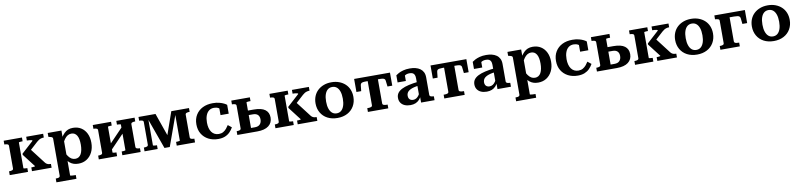

<svg xmlns="http://www.w3.org/2000/svg" viewBox="1 -1555 11708 2812"><g transform="rotate(-10 5855.0 -149.0)"><path d="M93 -88V-423Q93 -442 75.5 -448.5Q58 -455 30 -455H29V-511H301V-455H298Q288 -455 275 -454Q262 -453 253 -451.5Q244 -450 244 -446V-65Q244 -62 253 -60Q262 -58 275 -57Q288 -56 298 -56H301V0H29V-56H30Q58 -56 75.5 -62.5Q93 -69 93 -88ZM652 0H360V-56H363Q373 -56 386 -57Q399 -58 408 -60Q417 -62 417 -65L268 -259V-276L445 -437Q445 -445 432 -448.5Q419 -452 401.5 -453.5Q384 -455 370 -455H364V-511H616V-455H615Q595 -455 576.5 -450Q558 -445 541.5 -435Q525 -425 510 -411L355 -270L380 -336L568 -91Q579 -77 592 -69.5Q605 -62 619.5 -59Q634 -56 650 -56H652Z M982 223H684V167H686Q704 167 718 164.5Q732 162 740 155Q748 148 748 135V-414Q748 -426 742 -432.5Q736 -439 724 -443Q712 -447 693 -451L684 -453V-511H888V-380L899 -375V158Q899 161 910.5 163Q922 165 937 166Q952 167 965 167H982ZM1052 10Q1012 10 981.5 0Q951 -10 925.5 -30.5Q900 -51 877 -84L879 -192Q897 -153 917 -125.5Q937 -98 961.5 -83Q986 -68 1018 -68Q1046 -68 1068 -81.5Q1090 -95 1104 -120.5Q1118 -146 1125 -181.5Q1132 -217 1132 -260Q1132 -303 1125.5 -337Q1119 -371 1105 -394.5Q1091 -418 1070.5 -430Q1050 -442 1023 -442Q992 -442 966.5 -426.5Q941 -411 919.5 -381Q898 -351 879 -308L877 -403Q903 -443 928.5 -469Q954 -495 986 -508Q1018 -521 1059 -521Q1129 -521 1180.5 -488.5Q1232 -456 1260.5 -397.5Q1289 -339 1289 -260Q1289 -181 1259 -120Q1229 -59 1175.5 -24.5Q1122 10 1052 10Z M1418 -88V-423Q1418 -442 1400.5 -448.5Q1383 -455 1355 -455H1354V-511H1626V-455H1623Q1613 -455 1600 -454Q1587 -453 1578 -451.5Q1569 -450 1569 -446V-65Q1569 -62 1578 -60Q1587 -58 1600 -57Q1613 -56 1623 -56H1626V0H1354V-56H1355Q1383 -56 1400.5 -62.5Q1418 -69 1418 -88ZM1761 -65V-446Q1761 -450 1751.5 -451.5Q1742 -453 1729.5 -454Q1717 -455 1706 -455H1704V-511H1976V-455H1975Q1948 -455 1930.5 -448.5Q1913 -442 1913 -423V-88Q1913 -69 1930.5 -62.5Q1948 -56 1975 -56H1976V0H1704V-56H1706Q1717 -56 1729.5 -57Q1742 -58 1751.5 -60Q1761 -62 1761 -65ZM1546 -87 1504 -133 1782 -423 1824 -376Z M2287 -511 2421 -128 2376 -94 2522 -511H2785V-455H2784Q2757 -455 2739 -448.5Q2721 -442 2721 -423V-88Q2721 -69 2739 -62.5Q2757 -56 2784 -56H2785V0H2513V-56H2515Q2526 -56 2538.5 -57Q2551 -58 2560.5 -60Q2570 -62 2570 -65V-489L2585 -487L2409 2H2330L2154 -487L2170 -489V-65Q2170 -62 2179 -60Q2188 -58 2201 -57Q2214 -56 2224 -56H2229V0H2034V-56H2036Q2063 -56 2080.5 -62.5Q2098 -69 2098 -88V-423Q2098 -442 2080.5 -448.5Q2063 -455 2036 -455H2034V-511Z M3151 -61Q3190 -61 3218 -77.5Q3246 -94 3266.5 -119Q3287 -144 3301 -167L3355 -124Q3334 -86 3304 -55.5Q3274 -25 3231.5 -7.5Q3189 10 3130 10Q3048 10 2985 -23Q2922 -56 2886 -115.5Q2850 -175 2850 -256Q2850 -337 2886.5 -396.5Q2923 -456 2987.5 -488.5Q3052 -521 3139 -521Q3194 -521 3235.5 -510Q3277 -499 3304.5 -485Q3332 -471 3344 -460V-329H3222V-452Q3235 -450 3243.5 -444.5Q3252 -439 3256 -430.5Q3260 -422 3260 -412.5Q3260 -403 3255 -394Q3241 -419 3212 -435Q3183 -451 3146 -451Q3101 -451 3070 -427Q3039 -403 3023 -359Q3007 -315 3007 -256Q3007 -211 3016.5 -175Q3026 -139 3044.5 -113.5Q3063 -88 3090 -74.5Q3117 -61 3151 -61Z M3629 -66H3687Q3738 -66 3763 -93.5Q3788 -121 3788 -166Q3788 -210 3764 -234Q3740 -258 3692 -258H3613V-325H3716Q3829 -325 3883.5 -284.5Q3938 -244 3938 -167Q3938 -89 3880 -44.5Q3822 0 3711 0H3414V-56H3415Q3443 -56 3460.5 -62.5Q3478 -69 3478 -88V-423Q3478 -442 3460.5 -448.5Q3443 -455 3415 -455H3414V-511H3690V-455H3683Q3673 -455 3660 -454Q3647 -453 3638 -451.5Q3629 -450 3629 -446Z M4045 -88V-423Q4045 -442 4027.5 -448.5Q4010 -455 3982 -455H3981V-511H4253V-455H4250Q4240 -455 4227 -454Q4214 -453 4205 -451.5Q4196 -450 4196 -446V-65Q4196 -62 4205 -60Q4214 -58 4227 -57Q4240 -56 4250 -56H4253V0H3981V-56H3982Q4010 -56 4027.5 -62.5Q4045 -69 4045 -88ZM4604 0H4312V-56H4315Q4325 -56 4338 -57Q4351 -58 4360 -60Q4369 -62 4369 -65L4220 -259V-276L4397 -437Q4397 -445 4384 -448.5Q4371 -452 4353.5 -453.5Q4336 -455 4322 -455H4316V-511H4568V-455H4567Q4547 -455 4528.5 -450Q4510 -445 4493.5 -435Q4477 -425 4462 -411L4307 -270L4332 -336L4520 -91Q4531 -77 4544 -69.5Q4557 -62 4571.5 -59Q4586 -56 4602 -56H4604Z M5185 -255Q5185 -178 5150 -117.5Q5115 -57 5051.5 -23.5Q4988 10 4904 10Q4819 10 4755.5 -23.5Q4692 -57 4657 -117.5Q4622 -178 4622 -255Q4622 -314 4642 -363Q4662 -412 4699.5 -447Q4737 -482 4788.5 -501.5Q4840 -521 4904 -521Q4967 -521 5018.5 -501.5Q5070 -482 5107.5 -447Q5145 -412 5165 -363Q5185 -314 5185 -255ZM4779 -255Q4779 -193 4794 -149Q4809 -105 4836.5 -82Q4864 -59 4904 -59Q4943 -59 4970.5 -82Q4998 -105 5013 -149Q5028 -193 5028 -255Q5028 -319 5013 -362.5Q4998 -406 4970.5 -428.5Q4943 -451 4904 -451Q4864 -451 4836.5 -428.5Q4809 -406 4794 -362.5Q4779 -319 4779 -255Z M5507 -445V-511H5774V-317H5703L5693 -401Q5692 -419 5683 -428.5Q5674 -438 5657 -441.5Q5640 -445 5611 -445ZM5508 -445H5403Q5375 -445 5357.5 -441.5Q5340 -438 5331.5 -428.5Q5323 -419 5321 -401L5312 -317H5241V-511H5508ZM5583 -88Q5583 -69 5600.5 -62.5Q5618 -56 5645 -56H5659V0H5356V-56H5369Q5396 -56 5413.5 -62.5Q5431 -69 5431 -88V-511H5583Z M6160 -308 6159 -251Q6120 -247 6089 -239.5Q6058 -232 6035.5 -221.5Q6013 -211 5998.5 -198Q5984 -185 5977 -168Q5970 -151 5970 -131Q5970 -108 5978.5 -92Q5987 -76 6003 -67.5Q6019 -59 6040 -59Q6067 -59 6089 -73Q6111 -87 6128 -112.5Q6145 -138 6158 -173L6159 -103Q6144 -68 6120.5 -42.5Q6097 -17 6064 -3.5Q6031 10 5989 10Q5940 10 5903.5 -5.5Q5867 -21 5846 -51.5Q5825 -82 5825 -125Q5825 -167 5846.5 -197Q5868 -227 5910 -248.5Q5952 -270 6014.5 -284.5Q6077 -299 6160 -308ZM6147 0V-101H6136V-363Q6136 -396 6126.5 -415.5Q6117 -435 6099 -443.5Q6081 -452 6054 -452Q6014 -452 5987.5 -435Q5961 -418 5946 -394Q5940 -404 5940 -413.5Q5940 -423 5945.5 -431.5Q5951 -440 5960.5 -446Q5970 -452 5982 -455V-350H5859V-456Q5874 -468 5902 -483Q5930 -498 5972 -509.5Q6014 -521 6069 -521Q6114 -521 6153 -511.5Q6192 -502 6221.5 -481.5Q6251 -461 6267.5 -428.5Q6284 -396 6284 -350V-90Q6284 -79 6291.5 -72Q6299 -65 6312.5 -62Q6326 -59 6344 -58L6347 -57V0Z M6643 -445V-511H6910V-317H6839L6829 -401Q6828 -419 6819 -428.5Q6810 -438 6793 -441.5Q6776 -445 6747 -445ZM6644 -445H6539Q6511 -445 6493.5 -441.5Q6476 -438 6467.5 -428.5Q6459 -419 6457 -401L6448 -317H6377V-511H6644ZM6719 -88Q6719 -69 6736.5 -62.5Q6754 -56 6781 -56H6795V0H6492V-56H6505Q6532 -56 6549.5 -62.5Q6567 -69 6567 -88V-511H6719Z M7296 -308 7295 -251Q7256 -247 7225 -239.5Q7194 -232 7171.5 -221.5Q7149 -211 7134.5 -198Q7120 -185 7113 -168Q7106 -151 7106 -131Q7106 -108 7114.5 -92Q7123 -76 7139 -67.5Q7155 -59 7176 -59Q7203 -59 7225 -73Q7247 -87 7264 -112.5Q7281 -138 7294 -173L7295 -103Q7280 -68 7256.5 -42.5Q7233 -17 7200 -3.5Q7167 10 7125 10Q7076 10 7039.5 -5.5Q7003 -21 6982 -51.5Q6961 -82 6961 -125Q6961 -167 6982.5 -197Q7004 -227 7046 -248.5Q7088 -270 7150.5 -284.5Q7213 -299 7296 -308ZM7283 0V-101H7272V-363Q7272 -396 7262.5 -415.5Q7253 -435 7235 -443.5Q7217 -452 7190 -452Q7150 -452 7123.5 -435Q7097 -418 7082 -394Q7076 -404 7076 -413.5Q7076 -423 7081.5 -431.5Q7087 -440 7096.5 -446Q7106 -452 7118 -455V-350H6995V-456Q7010 -468 7038 -483Q7066 -498 7108 -509.5Q7150 -521 7205 -521Q7250 -521 7289 -511.5Q7328 -502 7357.5 -481.5Q7387 -461 7403.5 -428.5Q7420 -396 7420 -350V-90Q7420 -79 7427.5 -72Q7435 -65 7448.5 -62Q7462 -59 7480 -58L7483 -57V0Z M7819 223H7521V167H7523Q7541 167 7555 164.5Q7569 162 7577 155Q7585 148 7585 135V-414Q7585 -426 7579 -432.5Q7573 -439 7561 -443Q7549 -447 7530 -451L7521 -453V-511H7725V-380L7736 -375V158Q7736 161 7747.5 163Q7759 165 7774 166Q7789 167 7802 167H7819ZM7889 10Q7849 10 7818.5 0Q7788 -10 7762.5 -30.5Q7737 -51 7714 -84L7716 -192Q7734 -153 7754 -125.5Q7774 -98 7798.5 -83Q7823 -68 7855 -68Q7883 -68 7905 -81.5Q7927 -95 7941 -120.5Q7955 -146 7962 -181.5Q7969 -217 7969 -260Q7969 -303 7962.5 -337Q7956 -371 7942 -394.5Q7928 -418 7907.5 -430Q7887 -442 7860 -442Q7829 -442 7803.5 -426.5Q7778 -411 7756.5 -381Q7735 -351 7716 -308L7714 -403Q7740 -443 7765.5 -469Q7791 -495 7823 -508Q7855 -521 7896 -521Q7966 -521 8017.5 -488.5Q8069 -456 8097.5 -397.5Q8126 -339 8126 -260Q8126 -181 8096 -120Q8066 -59 8012.5 -24.5Q7959 10 7889 10Z M8499 -61Q8538 -61 8566 -77.5Q8594 -94 8614.5 -119Q8635 -144 8649 -167L8703 -124Q8682 -86 8652 -55.5Q8622 -25 8579.5 -7.5Q8537 10 8478 10Q8396 10 8333 -23Q8270 -56 8234 -115.5Q8198 -175 8198 -256Q8198 -337 8234.5 -396.5Q8271 -456 8335.5 -488.5Q8400 -521 8487 -521Q8542 -521 8583.5 -510Q8625 -499 8652.5 -485Q8680 -471 8692 -460V-329H8570V-452Q8583 -450 8591.5 -444.5Q8600 -439 8604 -430.5Q8608 -422 8608 -412.5Q8608 -403 8603 -394Q8589 -419 8560 -435Q8531 -451 8494 -451Q8449 -451 8418 -427Q8387 -403 8371 -359Q8355 -315 8355 -256Q8355 -211 8364.5 -175Q8374 -139 8392.5 -113.5Q8411 -88 8438 -74.5Q8465 -61 8499 -61Z M8977 -66H9035Q9086 -66 9111 -93.5Q9136 -121 9136 -166Q9136 -210 9112 -234Q9088 -258 9040 -258H8961V-325H9064Q9177 -325 9231.5 -284.5Q9286 -244 9286 -167Q9286 -89 9228 -44.5Q9170 0 9059 0H8762V-56H8763Q8791 -56 8808.5 -62.5Q8826 -69 8826 -88V-423Q8826 -442 8808.5 -448.5Q8791 -455 8763 -455H8762V-511H9038V-455H9031Q9021 -455 9008 -454Q8995 -453 8986 -451.5Q8977 -450 8977 -446Z M9393 -88V-423Q9393 -442 9375.5 -448.5Q9358 -455 9330 -455H9329V-511H9601V-455H9598Q9588 -455 9575 -454Q9562 -453 9553 -451.5Q9544 -450 9544 -446V-65Q9544 -62 9553 -60Q9562 -58 9575 -57Q9588 -56 9598 -56H9601V0H9329V-56H9330Q9358 -56 9375.5 -62.5Q9393 -69 9393 -88ZM9952 0H9660V-56H9663Q9673 -56 9686 -57Q9699 -58 9708 -60Q9717 -62 9717 -65L9568 -259V-276L9745 -437Q9745 -445 9732 -448.5Q9719 -452 9701.5 -453.5Q9684 -455 9670 -455H9664V-511H9916V-455H9915Q9895 -455 9876.5 -450Q9858 -445 9841.5 -435Q9825 -425 9810 -411L9655 -270L9680 -336L9868 -91Q9879 -77 9892 -69.5Q9905 -62 9919.5 -59Q9934 -56 9950 -56H9952Z M10533 -255Q10533 -178 10498 -117.5Q10463 -57 10399.5 -23.5Q10336 10 10252 10Q10167 10 10103.5 -23.5Q10040 -57 10005 -117.5Q9970 -178 9970 -255Q9970 -314 9990 -363Q10010 -412 10047.5 -447Q10085 -482 10136.5 -501.5Q10188 -521 10252 -521Q10315 -521 10366.5 -501.5Q10418 -482 10455.5 -447Q10493 -412 10513 -363Q10533 -314 10533 -255ZM10127 -255Q10127 -193 10142 -149Q10157 -105 10184.5 -82Q10212 -59 10252 -59Q10291 -59 10318.5 -82Q10346 -105 10361 -149Q10376 -193 10376 -255Q10376 -319 10361 -362.5Q10346 -406 10318.5 -428.5Q10291 -451 10252 -451Q10212 -451 10184.5 -428.5Q10157 -406 10142 -362.5Q10127 -319 10127 -255Z M10662 -88V-421Q10662 -439 10645.5 -445Q10629 -451 10602 -453L10598 -454V-511H10813V-88Q10813 -75 10821.5 -68Q10830 -61 10844.5 -58.5Q10859 -56 10879 -56H10887V0H10598V-56H10600Q10627 -56 10644.5 -62.5Q10662 -69 10662 -88ZM10747 -445V-511H11052V-317H10981L10972 -401Q10970 -419 10960.5 -428.5Q10951 -438 10931.5 -441.5Q10912 -445 10880 -445Z M11674 -255Q11674 -178 11639 -117.5Q11604 -57 11540.5 -23.5Q11477 10 11393 10Q11308 10 11244.5 -23.5Q11181 -57 11146 -117.5Q11111 -178 11111 -255Q11111 -314 11131 -363Q11151 -412 11188.5 -447Q11226 -482 11277.5 -501.5Q11329 -521 11393 -521Q11456 -521 11507.5 -501.5Q11559 -482 11596.5 -447Q11634 -412 11654 -363Q11674 -314 11674 -255ZM11268 -255Q11268 -193 11283 -149Q11298 -105 11325.5 -82Q11353 -59 11393 -59Q11432 -59 11459.5 -82Q11487 -105 11502 -149Q11517 -193 11517 -255Q11517 -319 11502 -362.5Q11487 -406 11459.5 -428.5Q11432 -451 11393 -451Q11353 -451 11325.5 -428.5Q11298 -406 11283 -362.5Q11268 -319 11268 -255Z"/></g></svg>

Font: Roboto Serif 28pt SemiBold
Style: Regular
Weight: 600
Designer: Greg Gazdowicz
Foundry: Commercial Type
Version: Version 1.008